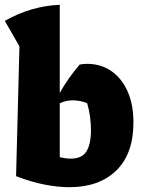

<svg xmlns="http://www.w3.org/2000/svg" viewBox="-20 -769 592 800"><path d="M47 -35 61 -576 0 -682Q109 -744 229 -749V-382Q247 -414 267.5 -443Q288 -472 312 -500Q328 -503 342 -503Q401 -503 444.5 -472.5Q488 -442 512 -387.5Q536 -333 536 -259Q536 -128 464.5 -58.5Q393 11 269 11Q221 11 165 0Q109 -11 47 -35ZM283 -351Q256 -351 229 -339V-114Q255 -108 275 -108Q321 -108 340 -138Q359 -168 359 -227Q359 -255 355 -284Q351 -313 343 -339Q314 -351 283 -351Z"/></svg>

Font: Piazzolla ExtraBold
Style: Regular
Weight: 800
Designer: Juan Pablo del Peral
Foundry: Huerta Tipografica
Version: Version 1.330